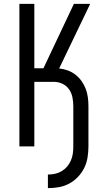

<svg xmlns="http://www.w3.org/2000/svg" viewBox="-20 -755 540 990"><path d="M227 215V145Q246 145 264 141Q282 137 298 127.5Q314 118 326 104Q338 90 345.5 72.5Q353 55 355.5 37Q358 19 358 0V-208Q358 -230 353.5 -253Q349 -276 336 -294.5Q323 -313 302 -323Q281 -333 258 -333H157V0H80V-735H157V-403H204L361 -735H445L285 -402Q307 -400 329 -392Q351 -384 369 -370Q387 -356 400.5 -337Q414 -318 422 -297Q430 -276 433 -253Q436 -230 436 -208V0Q436 28 431.5 56.5Q427 85 414.5 110.5Q402 136 382 157Q362 178 337 191.5Q312 205 284 210Q256 215 227 215Z"/></svg>

Font: Huly
Style: Regular
Weight: 400
Designer: Belleve Invis
Foundry: Belleve Invis
Version: Version 33.2.5; ttfautohint (v1.8.4)